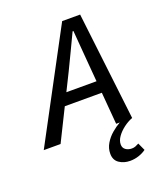

<svg xmlns="http://www.w3.org/2000/svg" viewBox="-185 -761 943 1094"><g transform="rotate(-20 286.0 -214.5)"><path d="M415 226Q377 226 349 207Q321 188 321 149Q321 116 338.5 87Q356 58 382 36Q408 14 433 0H411L380 -371Q376 -422 371.5 -475Q367 -528 363 -580H358Q332 -526 308.5 -476Q285 -426 259 -373L74 0H-28L322 -655H431L508 0Q479 11 453 31Q427 51 411 74Q395 97 395 120Q395 141 410.5 152Q426 163 448 163Q460 163 470 159Q480 155 491 149L512 195Q493 209 467.5 217.5Q442 226 415 226ZM133 -194 150 -266H441L427 -194Z"/></g></svg>

Font: Source Code Pro ExtraLight Medium
Style: Italic
Weight: 500
Italic angle: -11°
Monospace: yes
Version: Version 1.016;hotconv 1.0.116;makeotfexe 2.5.65601